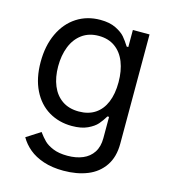

<svg xmlns="http://www.w3.org/2000/svg" viewBox="-114 -644 840 950"><g transform="rotate(15 306.5 -168.5)"><path d="M73.7 104.5 145 58.6Q162.1 82 178.2 98.1Q194.3 114.3 224.1 126.7Q253.9 139.2 298.3 139.2Q342.8 139.2 376.5 125Q410.2 110.8 429.2 81.8Q448.2 52.7 448.2 9.3V-100.1H439.9Q425.3 -75.7 409.2 -57.1Q393.1 -38.6 361.3 -23.7Q329.6 -8.8 281.2 -8.8Q215.3 -8.8 162.8 -40Q110.4 -71.3 80.6 -131.6Q50.8 -191.9 50.8 -275.4Q50.8 -358.4 80.3 -421.4Q109.9 -484.4 162.6 -518.6Q215.3 -552.7 283.2 -552.7Q331.1 -552.7 363 -536.9Q395 -521 410.4 -502.9Q425.8 -484.9 442.4 -458.5H450.7V-545.9H536.1V14.2Q536.1 82 505.1 127.4Q474.1 172.9 420.7 194.3Q367.2 215.8 298.3 215.8Q240.2 215.8 195.8 200.9Q151.4 186 121.6 161.1Q91.8 136.2 73.7 104.5ZM449.2 -277.3Q449.2 -335.9 431.6 -380.4Q414.1 -424.8 379.6 -449.5Q345.2 -474.1 295.9 -474.1Q245.6 -474.1 210.4 -448.2Q175.3 -422.4 157.7 -377.7Q140.1 -333 140.1 -277.3Q140.1 -220.7 158 -177.7Q175.8 -134.8 210.7 -110.8Q245.6 -86.9 295.9 -86.9Q345.2 -86.9 379.4 -109.6Q413.6 -132.3 431.4 -175Q449.2 -217.8 449.2 -277.3Z"/></g></svg>

Font: Raveo Variable
Style: Regular
Weight: 400
Designer: Jakub Foglar, Rasmus Andersson (Inter)
Foundry: Jakubfoglar.com
Version: Version 1.000;Glyphs 3.2.3 (3260)